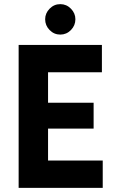

<svg xmlns="http://www.w3.org/2000/svg" viewBox="-20 -907 561 927"><path d="M70 0V-690H472V-558H212V-411H432V-286H212V-132H476V0ZM198 -814Q198 -843 219.5 -865Q241 -887 271 -887Q301 -887 322.5 -865Q344 -843 344 -814Q344 -784 322.5 -762Q301 -740 271 -740Q241 -740 219.5 -762Q198 -784 198 -814Z"/></svg>

Font: Radio Canada Condensed
Style: Bold
Weight: 700
Width: 3
Designer: Charles Daoud, Etienne Aubert Bonn, Alexandre Saumier Demers, Jacques Le Bailly
Foundry: Radio-Canada
Version: Version 2.104; ttfautohint (v1.8.4.7-5d5b);gftools[0.9.28.de